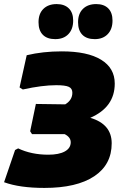

<svg xmlns="http://www.w3.org/2000/svg" viewBox="-28 -910 595 942"><path d="M250 -890Q288 -890 309.5 -869Q331 -848 331 -809Q331 -767 307.5 -742.5Q284 -718 243 -718Q203 -718 182 -739.5Q161 -761 161 -801Q161 -843 185 -866.5Q209 -890 250 -890ZM444 -890Q482 -890 503 -869Q524 -848 524 -809Q524 -767 500.5 -742.5Q477 -718 437 -718Q397 -718 376 -739.5Q355 -761 355 -801Q355 -843 379 -866.5Q403 -890 444 -890ZM190 12Q68 12 -8 -16L46 -174L61 -182Q126 -151 209 -151Q261 -151 290 -167Q319 -183 319 -212Q319 -237 289 -252H129L120 -266L148 -400L292 -398Q327 -419 327 -455Q327 -476 309.5 -484Q292 -492 248 -492Q179 -492 84 -471L68 -481L103 -639Q182 -658 275 -658Q401 -658 468 -617Q535 -576 535 -500Q535 -384 415 -332Q520 -301 520 -207Q520 -102 434 -45Q348 12 190 12Z"/></svg>

Font: Alegreya Sans SC Black
Style: Italic
Weight: 900
Italic angle: -7°
Designer: Juan Pablo del Peral
Foundry: Huerta Tipografica
Version: Version 2.007